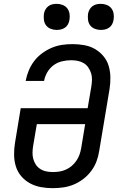

<svg xmlns="http://www.w3.org/2000/svg" viewBox="-20 -973 640 1001"><path d="M255 8Q223 8 193 2.5Q163 -3 137 -17Q111 -31 91.5 -53.5Q72 -76 63 -104.5Q54 -133 53.5 -164.5Q53 -196 58 -227L88 -409H437L456 -521Q459 -539 459.5 -557Q460 -575 455 -591Q450 -607 440.5 -621Q431 -635 417 -643.5Q403 -652 386 -655.5Q369 -659 351 -659Q328 -659 304 -653.5Q280 -648 260 -633.5Q240 -619 227 -597Q214 -575 210 -552V-551H114V-552Q119 -579 130 -605.5Q141 -632 158.5 -655Q176 -678 200 -695.5Q224 -713 250 -724Q276 -735 303.5 -739Q331 -743 358 -743Q389 -743 419.5 -737.5Q450 -732 475 -717.5Q500 -703 519 -680.5Q538 -658 546.5 -629.5Q555 -601 555.5 -570Q556 -539 551 -508L497 -185Q493 -158 483 -131.5Q473 -105 455.5 -81.5Q438 -58 414.5 -40Q391 -22 364.5 -11Q338 0 310 4Q282 8 255 8ZM255 -76Q272 -76 289 -78.5Q306 -81 323 -88.5Q340 -96 353.5 -107.5Q367 -119 377.5 -134Q388 -149 394 -165.5Q400 -182 403 -199L424 -326H172L153 -214Q150 -196 149.5 -178.5Q149 -161 153.5 -144.5Q158 -128 167 -114.5Q176 -101 190 -92Q204 -83 221 -79.5Q238 -76 255 -76ZM505 -817Q489 -817 474 -823Q459 -829 450 -841Q441 -853 439 -869Q437 -885 439 -901Q441 -913 447 -923.5Q453 -934 462.5 -941Q472 -948 483 -950.5Q494 -953 506 -953Q522 -953 537 -947Q552 -941 561 -929Q570 -917 572.5 -901Q575 -885 572 -869Q570 -857 564.5 -846.5Q559 -836 549 -829Q539 -822 528 -819.5Q517 -817 505 -817ZM275 -817Q259 -817 244 -823Q229 -829 220 -841Q211 -853 209 -869Q207 -885 209 -901Q211 -913 217 -923.5Q223 -934 232.5 -941Q242 -948 253 -950.5Q264 -953 276 -953Q292 -953 307 -947Q322 -941 331 -929Q340 -917 342.5 -901Q345 -885 342 -869Q340 -857 334.5 -846.5Q329 -836 319 -829Q309 -822 298 -819.5Q287 -817 275 -817Z"/></svg>

Font: Iosevka Md Ex Obl
Style: Regular
Weight: 500
Width: 7
Italic angle: -9°
Monospace: yes
Designer: Belleve Invis
Foundry: Belleve Invis
Version: Version 32.5.0; ttfautohint (v1.8.4)